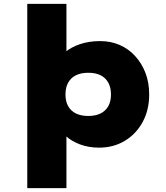

<svg xmlns="http://www.w3.org/2000/svg" viewBox="-20 -760 867 1000"><path d="M122 220V-740H326V-417L280 -426Q287 -460 318 -487Q349 -514 396.5 -530Q444 -546 501 -546Q557 -546 603 -526Q649 -506 683.5 -468.5Q718 -431 737.5 -380.5Q757 -330 757 -268Q757 -187 723 -124.5Q689 -62 630 -26.5Q571 9 496 9Q442 9 396.5 -8Q351 -25 321 -53.5Q291 -82 281 -117L326 -131V220ZM440 -156Q477 -156 503.5 -169Q530 -182 544 -207Q558 -232 558 -268Q558 -304 544 -329.5Q530 -355 504 -368Q478 -381 440 -381Q402 -381 375.5 -368Q349 -355 335 -329.5Q321 -304 321 -268Q321 -232 335 -207Q349 -182 375.5 -169Q402 -156 440 -156Z"/></svg>

Font: Lexend Exa Black
Style: Regular
Weight: 900
Designer: Bonnie Shaver-Troup, Thomas Jockin
Foundry: Lexend
Version: Version 1.007